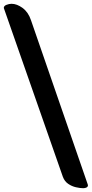

<svg xmlns="http://www.w3.org/2000/svg" viewBox="-28 -855 483 1011"><path d="M410 136Q394 136 372 131Q350 126 331 113Q312 100 303 76L-8 -813Q-8 -824 6 -829.5Q20 -835 33 -835Q61 -835 91 -813Q121 -791 135 -749L434 116Q435 118 435 121Q435 128 428 132Q421 136 410 136Z"/></svg>

Font: Protest Riot
Style: Regular
Weight: 400
Designer: Octavio Pardo
Foundry: Ashler Design
Version: Version 2.005; ttfautohint (v1.8.4.7-5d5b)